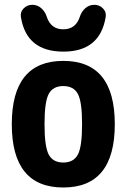

<svg xmlns="http://www.w3.org/2000/svg" viewBox="-20 -790 540 819"><path d="M320.3 -717.8Q327.1 -740.2 343.8 -754.9Q360.4 -769.5 382.3 -769.5Q404.3 -769.5 419.4 -753.9Q434.6 -738.3 430.7 -716.8Q406.2 -569.3 249.5 -569.8Q92.8 -570.3 69.3 -716.8Q65.4 -738.3 80.6 -753.9Q95.7 -769.5 117.7 -769.5Q139.6 -769.5 156.2 -754.9Q172.9 -740.2 179.7 -717.8Q197.3 -665 250 -665Q302.7 -665 320.3 -717.8ZM188 -130.4Q206.1 -96.7 250 -96.7Q293.9 -96.7 312 -130.4Q330.1 -164.1 330.1 -260.3Q330.1 -356.4 312 -389.6Q293.9 -422.9 250 -422.9Q206.1 -422.9 188 -389.6Q169.9 -356.4 169.9 -260.3Q169.9 -164.1 188 -130.4ZM30.3 -260.3Q30.3 -530.3 250 -530.3Q469.7 -530.3 469.7 -260.3Q469.7 9.8 250 9.8Q30.3 9.8 30.3 -260.3Z"/></svg>

Font: Rounded-X Mgen+ 1m bold
Style: Bold
Weight: 700
Designer: [Source Han Sans]
Ryoko NISHIZUKA  (kana & ideographs); Paul D. Hunt (Latin, Greek & Cyrillic); Wenlong ZHANG  (bopomofo
Version: Version 1.059.20150602